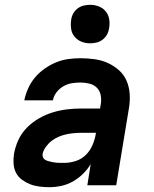

<svg xmlns="http://www.w3.org/2000/svg" viewBox="-20 -770 640 798"><path d="M185 8Q165 8 144.5 5.5Q124 3 106 -4Q88 -11 72 -22.5Q56 -34 47 -51Q38 -68 36.5 -88.5Q35 -109 38 -129Q43 -159 56 -187.5Q69 -216 91.5 -239Q114 -262 142 -278Q170 -294 199.5 -303Q229 -312 259 -315.5Q289 -319 319 -319H396L399 -338Q402 -356 398.5 -374.5Q395 -393 382.5 -405.5Q370 -418 351.5 -422.5Q333 -427 314 -427Q296 -427 278 -424Q260 -421 243.5 -411.5Q227 -402 215 -386.5Q203 -371 200 -353H81Q86 -378 97 -402.5Q108 -427 125.5 -448Q143 -469 166 -485Q189 -501 213.5 -511Q238 -521 263.5 -524.5Q289 -528 314 -528Q344 -528 373 -524Q402 -520 427.5 -508.5Q453 -497 474 -478.5Q495 -460 506 -434.5Q517 -409 519 -380Q521 -351 516 -321L463 0H343L357 -88Q344 -66 324.5 -47Q305 -28 282.5 -15.5Q260 -3 235 2.5Q210 8 185 8ZM247 -93Q270 -93 294 -100.5Q318 -108 336 -125.5Q354 -143 364 -166Q374 -189 378 -213L379 -218H319Q303 -218 286.5 -216.5Q270 -215 254.5 -211.5Q239 -208 223.5 -201.5Q208 -195 194.5 -184.5Q181 -174 170.5 -159.5Q160 -145 157 -130Q156 -123 158.5 -116.5Q161 -110 166.5 -106.5Q172 -103 178.5 -101Q185 -99 192 -97.5Q199 -96 205 -95Q211 -94 218.5 -93.5Q226 -93 233 -93Q240 -93 247 -93ZM354 -590Q335 -590 318 -597Q301 -604 289.5 -618Q278 -632 275.5 -651Q273 -670 276 -689Q278 -703 285 -715Q292 -727 303.5 -735.5Q315 -744 328.5 -747Q342 -750 355 -750Q374 -750 391.5 -743Q409 -736 420 -722Q431 -708 434 -689Q437 -670 433 -651Q431 -637 424 -625Q417 -613 405.5 -604.5Q394 -596 380.5 -593Q367 -590 354 -590Z"/></svg>

Font: Iosevka Aile
Style: Bold Italic
Weight: 700
Italic angle: -9°
Designer: Belleve Invis
Foundry: Belleve Invis
Version: Version 28.0.1; ttfautohint (v1.8.4)